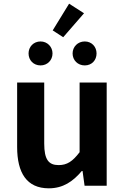

<svg xmlns="http://www.w3.org/2000/svg" viewBox="-20 -1008 677 1042"><path d="M245 14C322 14 376 -23 424 -80H428L439 0H559V-560H412V-182C374 -132 344 -112 298 -112C244 -112 220 -142 220 -229V-560H73V-210C73 -70 125 14 245 14ZM323 -806 436 -936 355 -988 266 -843ZM200 -653C237 -653 265 -681 265 -718C265 -754 237 -783 200 -783C162 -783 135 -754 135 -718C135 -681 162 -653 200 -653ZM440 -653C478 -653 504 -681 504 -718C504 -754 478 -783 440 -783C402 -783 374 -754 374 -718C374 -681 402 -653 440 -653Z"/></svg>

Font: Noto Sans T Chinese Bold
Style: Bold
Weight: 700
Designer: Ryoko NISHIZUKA (kana & ideographs); Paul D. Hunt (Latin, Greek & Cyrillic); Wenlong ZHANG (bopomofo); Sandoll Communica
Foundry: Adobe Systems Incorporated
Version: Version 1.000;PS 1;hotconv 1.0.78;makeotf.lib2.5.61930